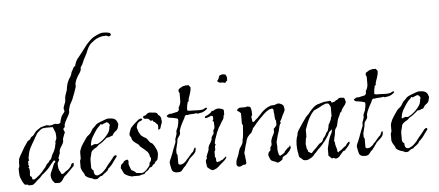

<svg xmlns="http://www.w3.org/2000/svg" viewBox="-47 -767 2008 879"><g transform="rotate(-5 956.5 -327.5)"><path d="M190 5Q184 5 180 4.5Q176 4 173 4L165 -5Q162 -8 159 -16Q156 -25 156 -31Q156 -39 159 -45L170 -70Q171 -71 171 -72.5Q171 -74 172 -75Q172 -78 174 -80Q175 -82 176 -83.5Q177 -85 178 -87Q180 -89 181.5 -91Q183 -93 183 -95V-96Q182 -99 176 -99Q174 -96 170 -92Q165 -87 163 -84Q159 -79 155 -73.5Q151 -68 146 -63Q141 -58 135.5 -53Q130 -48 125 -44Q118 -40 112 -32Q105 -23 98 -19Q95 -17 91.5 -13.5Q88 -10 84 -6Q76 2 68 4H51Q50 0 46 0H37Q32 -2 30 -7L24 -17L16 -36Q13 -45 13 -64V-77Q14 -78 14 -79Q14 -80 15 -81Q16 -83 16 -84Q16 -85 17 -86V-97Q17 -101 17 -104.5Q17 -108 18 -111Q18 -120 20 -123Q23 -129 26 -135Q29 -141 33 -147Q37 -153 40 -159Q43 -165 47 -172Q49 -174 51 -177Q53 -180 54 -182Q56 -184 57.5 -187Q59 -190 61 -192Q62 -196 67 -199L75 -204Q78 -207 79 -209Q80 -212 83 -215L92 -221Q98 -227 99 -230Q103 -236 107 -240L115 -246L124 -252Q128 -256 137 -258Q141 -259 145 -260Q149 -261 153 -262Q159 -264 165 -262Q171 -259 176 -261Q184 -261 191 -265Q197 -267 203 -265Q211 -264 215 -265Q223 -268 222 -271Q222 -273 222.5 -275.5Q223 -278 224 -281Q225 -284 226 -287Q227 -290 228 -293Q231 -301 235 -305Q236 -308 241 -313Q245 -317 245 -322Q241 -328 243 -339L249 -355Q253 -362 253 -374Q253 -386 256 -393L262 -410Q264 -415 264.5 -420Q265 -425 266 -430Q267 -435 268.5 -440Q270 -445 271 -449Q273 -453 274.5 -456.5Q276 -460 278 -464Q280 -468 283 -471.5Q286 -475 287 -479Q289 -481 289.5 -483.5Q290 -486 291 -488Q291 -490 292 -493Q293 -496 294 -498Q296 -500 297.5 -503Q299 -506 300 -509Q302 -512 303.5 -515Q305 -518 306 -520H310Q313 -522 313 -529L316 -536L319 -544Q322 -549 325 -553.5Q328 -558 332 -562Q336 -567 339.5 -571.5Q343 -576 347 -581Q354 -590 360.5 -598.5Q367 -607 373 -615Q380 -623 387.5 -630.5Q395 -638 405 -645Q418 -653 436 -660Q438 -661 440.5 -661Q443 -661 444 -662Q450 -662 453 -663Q472 -663 484 -658L487 -651Q487 -647 482 -645Q479 -642 475 -644Q473 -644 471.5 -645Q470 -646 468 -647Q464 -649 456 -647Q452 -647 448.5 -647Q445 -647 443 -646Q430 -643 419.5 -637.5Q409 -632 400 -624Q385 -615 374 -589Q369 -576 363 -565Q357 -554 352 -544Q351 -541 350 -538Q349 -535 347 -532Q344 -524 340 -519L336 -513V-507Q336 -502 334 -498Q332 -494 330 -490L320 -475Q318 -471 315.5 -467Q313 -463 311 -458Q310 -456 309.5 -453Q309 -450 307 -446Q305 -438 306 -434Q307 -430 305 -424L296 -398Q294 -391 291 -385Q288 -379 286 -372Q283 -365 279 -358Q277 -354 275 -351Q273 -348 272 -345L269 -335L266 -324V-313Q264 -306 260.5 -299.5Q257 -293 253 -286Q249 -279 245.5 -272Q242 -265 240 -257V-248Q239 -247 238 -246Q237 -245 236 -244Q234 -243 232 -238Q234 -236 235 -231Q238 -225 238 -223Q238 -220 235 -217Q234 -215 233.5 -212Q233 -209 231 -207Q231 -205 230 -202Q229 -199 228 -197Q227 -197 227 -196V-183Q224 -171 217 -162Q210 -153 207 -141V-131L203 -121Q202 -118 201 -115Q200 -112 199 -110Q198 -107 200 -105Q203 -103 201 -101L198 -94Q197 -92 195.5 -90Q194 -88 193 -86V-77Q193 -65 195 -59Q197 -52 201 -46L204 -40Q204 -37 207 -35Q211 -34 214 -35Q216 -36 219 -39Q226 -45 235 -50Q244 -56 250 -65Q253 -68 254 -72Q254 -77 259 -79Q266 -83 266 -77Q266 -73 265.5 -70.5Q265 -68 264 -66L227 -29Q225 -28 222 -25Q219 -23 217 -20L208 -6Q202 2 196 4Q195 5 190 5ZM76 -21Q79 -20 83 -22Q85 -24 87 -25Q89 -26 90 -27Q107 -39 120 -54Q124 -60 127 -63Q133 -69 135 -72Q136 -73 138 -77Q140 -81 141 -82Q143 -85 146 -88Q149 -91 153 -94Q153 -94 155 -98L157 -101Q159 -103 161 -104Q161 -104 164 -107L167 -114L170 -122Q173 -130 177 -135Q179 -139 181 -142.5Q183 -146 184 -150Q185 -152 186 -155Q187 -158 188 -162Q188 -166 189 -169.5Q190 -173 191 -175V-185Q192 -187 193 -189Q194 -191 194 -192Q196 -194 196 -196.5Q196 -199 197 -201V-210Q197 -225 193 -232Q188 -243 185 -252H149Q147 -250 144 -251Q142 -252 137 -250Q134 -249 128 -245Q123 -240 120 -238Q116 -235 112.5 -231Q109 -227 107 -222Q104 -217 101 -212.5Q98 -208 96 -203Q91 -194 85.5 -185Q80 -176 75 -166Q70 -156 67 -144.5Q64 -133 62 -120Q62 -116 63 -114Q64 -112 64 -109Q62 -107 61 -107Q60 -107 58 -105Q61 -98 58 -90Q62 -85 62 -82Q59 -79 58 -76Q61 -75 62 -71Q63 -68 63 -60Q63 -57 63 -54Q63 -51 62 -48V-39Q68 -33 70 -32Q71 -30 71 -28Q71 -26 71 -25Q67 -23 76 -21Z M356 3Q354 3 352 1Q348 -1 342.5 -3Q337 -5 332 -6Q321 -10 313 -18Q311 -21 312 -22Q312 -25 310 -27Q308 -31 306 -34Q304 -37 302 -40Q298 -48 296 -55V-87Q297 -88 297 -89.5Q297 -91 298 -92Q299 -94 299 -95Q299 -96 300 -97V-124Q300 -132 303 -138Q307 -151 316 -164L333 -189Q338 -197 345 -201Q353 -207 357 -214Q358 -216 359 -217.5Q360 -219 361 -221Q363 -223 364 -225Q365 -227 366 -229Q370 -233 372 -234L381 -243Q381 -244 383 -246Q391 -252 401.5 -256Q412 -260 423 -264L431 -267Q434 -267 440 -269Q459 -269 468 -265Q479 -260 483 -246Q486 -242 484 -232Q483 -231 483 -230Q483 -229 482 -227Q482 -223 481 -222Q477 -212 468 -207Q459 -200 455 -190L446 -187L436 -183H429Q426 -182 419 -175Q415 -172 412.5 -170Q410 -168 408 -166Q405 -164 402.5 -162Q400 -160 398 -159L388 -153Q385 -151 383 -148Q379 -144 377 -143Q375 -142 372 -140Q369 -138 365 -136Q355 -129 354 -126Q351 -123 350 -115Q349 -110 348 -106Q347 -102 346 -100Q345 -96 344.5 -92.5Q344 -89 344 -84V-51Q344 -49 345 -48L347 -44L350 -41L354 -38V-31Q354 -27 356 -24Q356 -21 359 -18Q363 -14 369 -14Q371 -14 373 -14.5Q375 -15 377 -16Q386 -20 393 -25Q398 -29 402 -33.5Q406 -38 410 -42Q414 -47 417.5 -52.5Q421 -58 425 -62L433 -71Q436 -74 440 -80Q445 -85 449 -92Q455 -99 463 -99Q465 -93 465 -93L438 -56L431 -49Q429 -46 423 -42Q421 -38 420 -37Q420 -35 418 -33L408 -24Q405 -22 402 -20Q399 -18 397 -16L392 -11Q391 -10 386 -10Q379 -7 374 -2Q369 3 360 3Q358 1 356 3ZM352 -152Q358 -154 360 -154Q362 -156 363.5 -156Q365 -156 367 -157Q372 -159 375 -157Q378 -156 384 -158Q399 -165 416 -181Q433 -198 440 -213L443 -225V-231Q443 -231 445 -235Q446 -235 446 -240L441 -248Q439 -251 431 -253Q428 -250 422 -249Q414 -246 413 -245Q410 -243 408 -245Q405 -247 403 -245Q400 -242 399 -239Q396 -237 394 -235Q392 -233 390 -231Q386 -225 382 -221Q377 -214 372.5 -206.5Q368 -199 363 -191Q353 -173 352 -152Z M666 -198Q665 -199 665 -203Q666 -204 666 -209Q666 -221 664 -223Q663 -224 662.5 -224Q662 -224 662 -224Q660 -224 660 -226Q659 -227 658.5 -228Q658 -229 656 -230Q656 -231 653 -234Q651 -237 649 -235Q648 -235 646 -237Q645 -238 645 -240Q645 -241 644 -242Q642 -245 639 -242Q634 -242 632 -243L629 -247L626 -250Q624 -252 620.5 -252.5Q617 -253 613 -253Q604 -253 602 -258Q600 -261 601 -262Q601 -263 602 -264V-265Q604 -267 607 -267Q609 -267 613 -269Q615 -270 619 -274Q623 -278 627 -279Q632 -279 633 -280Q637 -279 641 -279Q645 -279 649 -278Q660 -278 664 -275Q668 -273 669 -269Q670 -265 675 -262H676L678 -260Q678 -259 679 -258V-257Q679 -256 679.5 -256Q680 -256 680 -255Q682 -254 682 -253.5Q682 -253 683 -252V-245Q686 -235 684 -229L679 -216L676 -206Q675 -200 668 -199Q668 -198 666 -198ZM528 5Q509 1 496 -8Q491 -11 487 -21Q485 -26 483 -30Q481 -34 479 -37Q479 -38 479 -40Q479 -42 480 -44Q481 -47 481 -49Q481 -51 482 -52Q484 -55 487 -57Q492 -60 493 -63Q498 -72 512 -74Q513 -73 514 -73Q514 -73 514 -72.5Q514 -72 515 -71Q519 -65 516 -60Q516 -52 517 -49L522 -35Q525 -25 528 -24Q529 -23 533 -21L539 -18Q541 -17 544 -14Q546 -10 550 -9H555Q559 -9 562.5 -8Q566 -7 569 -7Q579 -7 584 -11Q595 -18 604 -30Q605 -31 606 -32.5Q607 -34 608 -35Q608 -37 611 -40Q613 -43 611 -45Q611 -46 613 -52L617 -56Q621 -63 621 -75Q618 -75 617 -74Q616 -94 604 -105Q598 -110 591.5 -116Q585 -122 578 -127Q574 -129 573 -133Q572 -137 568 -139Q550 -151 543 -160L540 -167Q540 -169 539.5 -171Q539 -173 538 -175Q534 -179 533 -182Q533 -183 532.5 -184.5Q532 -186 532 -187Q532 -193 535 -200L541 -216L549 -225L558 -234Q561 -237 565 -240Q569 -243 573 -247Q582 -256 592 -256Q593 -255 594.5 -254Q596 -253 596 -251V-250Q595 -248 590 -246L583 -243Q572 -238 569 -222Q567 -217 569 -212Q571 -206 572 -203Q572 -201 573 -200V-198Q575 -194 577 -191Q579 -188 581 -184Q583 -180 586 -177.5Q589 -175 592 -173L598 -169Q600 -168 602 -167Q604 -166 605 -165Q610 -162 613 -157Q615 -155 616.5 -152Q618 -149 620 -147Q623 -142 627 -141Q632 -139 635 -135Q643 -125 650 -108Q654 -100 654 -89Q654 -86 653.5 -82.5Q653 -79 652 -75Q651 -73 651 -69Q651 -66 649 -62Q648 -61 647 -60Q646 -59 645 -57Q643 -57 640 -54Q638 -50 636 -48Q636 -46 633 -43Q632 -42 631 -43Q630 -43 628 -41L625 -37Q623 -33 621 -32Q619 -30 616 -30Q613 -30 611 -28Q607 -24 606 -21Q600 -15 598 -14Q594 -13 589 -8L587 -6Q587 -4 586 -3Q583 0 579 -1Q576 -1 570 1L566 2Q565 4 562 4H535Q530 4 528 5Z M737 4Q720 4 713 -5Q710 -9 707 -25Q705 -33 704.5 -39Q704 -45 705 -49Q706 -52 707.5 -55Q709 -58 710 -61Q712 -64 713 -67Q714 -70 715 -73Q717 -78 719.5 -83.5Q722 -89 723 -94Q725 -99 727 -104.5Q729 -110 731 -115L735 -125Q737 -128 737.5 -131Q738 -134 739 -136V-148Q740 -151 741 -154Q742 -157 743 -160Q744 -163 745 -166Q746 -169 747 -172V-185Q748 -187 749 -189.5Q750 -192 751 -194Q752 -196 753 -198.5Q754 -201 755 -203Q757 -209 757 -212Q757 -215 759 -221Q759 -222 759 -224Q759 -226 760 -229Q761 -233 759 -239Q758 -242 754 -242Q753 -242 747 -244Q743 -245 737.5 -246Q732 -247 725 -248Q712 -248 709 -258Q713 -260 714 -262Q716 -262 717.5 -263Q719 -264 720 -265Q726 -267 728 -266Q731 -265 737 -267Q744 -269 749.5 -270Q755 -271 760 -272L764 -276L767 -280V-291Q768 -293 769 -294.5Q770 -296 770 -297Q772 -299 772 -300.5Q772 -302 773 -303L776 -312Q776 -318 777 -321V-357Q777 -358 776 -359Q775 -359 775 -360Q773 -364 773 -367Q773 -371 775 -375Q779 -377 783 -380Q787 -383 791 -385Q795 -387 798 -387Q802 -387 804 -389H821Q824 -386 825 -384Q826 -382 829 -379Q829 -374 828.5 -369.5Q828 -365 827 -361Q826 -357 825 -354Q824 -351 823 -347Q822 -343 820.5 -340Q819 -337 818 -333Q815 -326 815 -315Q809 -314 809 -306Q807 -301 806 -292Q805 -287 805 -282.5Q805 -278 805 -274H807Q811 -272 816 -272H829Q834 -272 840 -271.5Q846 -271 853 -271H860Q865 -271 869.5 -271.5Q874 -272 878 -273Q883 -275 885 -277L893 -280L895 -277Q896 -276 896 -274L884 -265Q881 -263 878 -262Q875 -261 871 -259Q867 -259 863 -258Q859 -257 855 -256Q851 -255 848 -257Q846 -259 843 -258Q839 -257 834.5 -256.5Q830 -256 825 -256Q820 -256 815.5 -255.5Q811 -255 807 -254Q804 -253 801 -254Q798 -255 796 -253Q792 -250 790 -245Q789 -239 785 -234Q782 -229 779 -223Q776 -217 773 -211Q770 -205 767.5 -198.5Q765 -192 763 -185V-171Q761 -164 757 -160Q755 -157 753 -154Q751 -151 749 -148Q749 -143 748 -141Q747 -138 747 -132L743 -116Q742 -112 741 -107.5Q740 -103 739 -99V-82Q741 -80 741 -78Q743 -78 743 -75V-35Q746 -32 746 -32L749 -30Q762 -30 769 -36Q773 -39 776.5 -42Q780 -45 782 -49L791 -58Q795 -62 799 -67.5Q803 -73 807 -77L810 -80Q811 -80 813 -82Q815 -84 816.5 -86.5Q818 -89 819 -93Q822 -101 826 -102L828 -100Q828 -98 828 -95Q828 -92 827 -90Q827 -86 825 -82Q821 -75 811 -66Q802 -59 795 -51Q793 -47 790.5 -44Q788 -41 786 -38Q784 -34 781 -31Q778 -28 776 -24Q774 -21 771 -19Q767 -16 765 -13Q758 -3 753 1Q747 4 737 4Z M989 -385Q986 -385 985 -386Q984 -387 982 -387Q976 -387 973 -388H965Q959 -390 958 -391Q957 -393 953 -397V-398Q958 -400 958 -403Q960 -405 960.5 -407Q961 -409 962 -411Q962 -413 963 -415.5Q964 -418 965 -419Q968 -423 973 -423Q974 -424 974.5 -424Q975 -424 975 -424Q977 -424 978 -425Q982 -425 985.5 -424.5Q989 -424 993 -423Q995 -420 996 -418Q997 -416 998 -414Q1000 -408 1000 -405H999V-395Q996 -392 994 -391Q990 -387 989 -385ZM899 8Q892 8 882 0Q881 -1 880 -2Q879 -3 878 -4Q877 -4 874 -7Q874 -7 872 -13Q872 -15 872 -18Q872 -21 871 -23Q870 -26 870 -29Q870 -32 870 -34Q870 -41 871 -42L873 -44Q875 -44 875 -45V-56Q877 -60 877 -63Q879 -65 879 -67Q879 -69 880 -70Q881 -72 882 -74.5Q883 -77 884 -79L887 -89V-96Q890 -108 896 -115Q902 -124 905 -134V-141Q906 -144 910 -150Q915 -155 916 -159V-173Q918 -175 918 -177Q920 -178 920 -179Q920 -180 921 -181Q922 -185 922.5 -188.5Q923 -192 922 -196V-212L916 -216Q916 -217 917 -217V-218Q920 -221 920 -226V-237L915 -239Q915 -239 911 -241Q909 -239 906 -238Q904 -237 902 -236Q900 -235 898 -235Q896 -234 893.5 -233.5Q891 -233 889 -232Q885 -232 884 -233Q883 -234 883 -237Q884 -237 884 -240Q888 -241 892 -244Q894 -244 896 -245Q898 -246 899 -247Q901 -249 903.5 -250Q906 -251 907 -252Q911 -256 914 -258Q915 -260 915.5 -261Q916 -262 916 -262Q919 -264 921 -262Q924 -262 925 -263L931 -267L940 -270Q942 -270 943.5 -270.5Q945 -271 946 -271Q948 -271 951 -270.5Q954 -270 958 -269Q970 -266 972 -261V-241Q968 -237 968 -233V-227Q967 -226 965 -221Q964 -217 961 -214Q957 -209 954 -203Q951 -197 948 -192Q944 -187 941 -181Q938 -175 936 -170Q934 -166 932 -162Q930 -158 929 -153L923 -136Q922 -134 921 -131Q920 -128 920 -125Q919 -122 918.5 -119Q918 -116 917 -113Q919 -112 919.5 -110.5Q920 -109 921 -108L917 -100V-83Q917 -83 915 -79Q914 -79 914 -78Q914 -77 913 -76V-51Q916 -48 916 -47Q918 -43 917 -40V-31L920 -28L923 -26Q925 -28 929 -29Q934 -29 937 -30Q937 -33 938 -34H944L954 -42Q962 -49 963 -49L964 -48Q966 -44 961 -39Q958 -34 953 -30L943 -21Q940 -19 937 -16.5Q934 -14 930 -10Q923 -3 915 2Q908 6 899 8Z M1021 3Q1016 3 1013 0L1010 -3Q1010 -5 1008 -7Q1008 -23 1012 -32L1021 -54Q1022 -58 1023 -61Q1024 -64 1025 -68Q1026 -72 1027.5 -75Q1029 -78 1030 -81Q1032 -83 1033.5 -86Q1035 -89 1037 -91Q1041 -97 1043 -102Q1045 -108 1045 -112Q1045 -115 1045.5 -118Q1046 -121 1047 -124Q1049 -131 1049.5 -138.5Q1050 -146 1051 -154Q1052 -162 1052 -170.5Q1052 -179 1053 -187Q1049 -188 1049 -193V-240L1041 -248Q1039 -250 1037 -250Q1035 -250 1033 -253Q1032 -254 1034 -259Q1037 -262 1039 -263L1045 -266H1071Q1073 -267 1075 -267Q1077 -267 1079 -268Q1082 -269 1088 -267Q1095 -266 1097 -256Q1098 -252 1098.5 -246.5Q1099 -241 1099 -236V-226Q1096 -225 1095 -222Q1095 -219 1095 -216Q1095 -213 1096 -210Q1097 -207 1097 -204Q1097 -201 1097 -198Q1097 -198 1101 -196H1105Q1113 -205 1119 -209Q1121 -211 1123.5 -213Q1126 -215 1127 -217Q1129 -219 1131 -221Q1133 -223 1135 -225Q1137 -227 1139.5 -229.5Q1142 -232 1145 -236Q1148 -239 1151.5 -242Q1155 -245 1159 -248Q1163 -251 1167 -253.5Q1171 -256 1175 -258Q1180 -260 1185 -262Q1190 -264 1195 -264H1203Q1205 -265 1207.5 -265.5Q1210 -266 1212 -267Q1214 -267 1216.5 -268Q1219 -269 1220 -270Q1229 -270 1236 -266Q1245 -261 1246 -257L1249 -245Q1249 -241 1249 -237.5Q1249 -234 1247 -232Q1244 -224 1239 -216Q1237 -212 1235 -207.5Q1233 -203 1231 -198Q1230 -197 1228 -193Q1226 -189 1225 -188Q1223 -186 1225 -184Q1226 -183 1226 -182Q1226 -181 1227 -180Q1221 -174 1220 -168L1216 -152Q1215 -145 1212.5 -139Q1210 -133 1208 -126Q1206 -119 1204.5 -112.5Q1203 -106 1201 -99Q1200 -97 1200 -92Q1200 -88 1200.5 -85Q1201 -82 1201 -79V-66Q1201 -62 1201 -58Q1201 -54 1202 -50L1205 -37Q1207 -31 1212 -31Q1218 -35 1221 -36Q1223 -38 1226 -39.5Q1229 -41 1231 -43Q1233 -45 1233 -46Q1233 -46 1233 -47Q1233 -48 1234 -49L1246 -61Q1250 -65 1253 -66Q1257 -69 1259 -74L1260 -73Q1262 -71 1262 -61L1259 -57L1256 -51Q1256 -50 1248 -42L1238 -32H1236L1229 -28L1222 -23Q1222 -21 1221 -19Q1220 -16 1220 -14Q1218 -11 1212 -7Q1206 -3 1201 -1Q1198 0 1195 -1Q1193 -2 1191.5 -3Q1190 -4 1188 -5Q1181 -7 1176.5 -9Q1172 -11 1170 -12Q1165 -14 1160 -28Q1159 -29 1159 -31Q1159 -33 1157 -37Q1157 -45 1159 -48Q1161 -53 1163 -54Q1166 -56 1168 -59Q1168 -63 1169 -65V-71Q1170 -73 1170.5 -74.5Q1171 -76 1172 -77Q1173 -77 1175 -81Q1177 -87 1176 -93Q1175 -99 1177 -105Q1178 -108 1179 -111Q1180 -114 1181 -117L1187 -129Q1189 -131 1189 -134Q1191 -136 1191 -137Q1191 -138 1192 -139V-156L1199 -163L1206 -172V-192Q1201 -199 1201 -210Q1201 -217 1200.5 -222Q1200 -227 1199 -231Q1198 -235 1199 -239Q1199 -242 1197 -246Q1194 -251 1187 -248Q1183 -248 1181 -247Q1179 -246 1177 -245Q1164 -238 1154 -228L1134 -208Q1117 -191 1106 -176L1102 -172Q1098 -168 1097 -166Q1097 -164 1096 -163V-161Q1094 -157 1092 -155Q1092 -153 1091 -151.5Q1090 -150 1089 -148L1085 -144Q1083 -143 1080 -140L1073 -132Q1068 -126 1067 -122Q1066 -120 1065 -117Q1064 -114 1063 -112Q1063 -108 1061 -102Q1057 -93 1055 -82L1049 -60Q1048 -56 1049 -51Q1050 -49 1050 -47Q1050 -45 1051 -43V-35Q1052 -33 1052 -30Q1052 -27 1053 -23Q1053 -14 1054 -11Q1052 -9 1051 -7Q1050 -5 1049 -5Q1048 -3 1038 -4Q1034 0 1026 2Q1024 3 1021 3Z M1467 4Q1463 5 1459 3L1453 0Q1451 2 1445 2L1431 -12V-45Q1432 -46 1432 -49Q1432 -52 1433 -53Q1434 -57 1435 -61Q1436 -65 1437 -69Q1437 -73 1438.5 -77Q1440 -81 1441 -85Q1445 -98 1450 -107Q1457 -117 1457 -131H1456Q1455 -127 1450 -125Q1446 -122 1443 -118Q1441 -114 1440 -113Q1440 -111 1438 -107L1426 -89Q1423 -85 1420 -80.5Q1417 -76 1413 -72Q1411 -70 1409 -67Q1407 -64 1404 -61L1393 -50Q1392 -49 1390.5 -48Q1389 -47 1387 -45Q1385 -42 1381 -38Q1377 -34 1375 -31Q1374 -30 1372.5 -29Q1371 -28 1369 -26L1363 -18Q1358 -13 1355 -11Q1351 -9 1347 -6.5Q1343 -4 1338 -2Q1332 0 1327 0Q1324 0 1321.5 -0.5Q1319 -1 1316 -2Q1312 -3 1310 -7Q1306 -11 1304 -12L1298 -16L1295 -27Q1295 -30 1294.5 -33Q1294 -36 1293 -39Q1290 -54 1290 -73Q1290 -83 1291 -91.5Q1292 -100 1294 -107Q1295 -109 1296 -112Q1297 -115 1298 -119Q1298 -123 1299 -126.5Q1300 -130 1301 -132Q1303 -137 1306 -142Q1308 -144 1310 -147Q1312 -150 1313 -152L1327 -173L1342 -194Q1346 -200 1349 -202Q1351 -204 1353 -206Q1355 -208 1357 -210Q1365 -221 1376 -232Q1387 -244 1399 -249Q1400 -250 1401.5 -250Q1403 -250 1404 -251Q1408 -251 1409 -252Q1411 -253 1414.5 -254Q1418 -255 1422 -256Q1430 -259 1434 -259L1458 -261Q1465 -261 1465 -257Q1462 -253 1471 -253Q1475 -254 1478 -255Q1481 -256 1482 -257Q1486 -261 1496 -265Q1497 -266 1497.5 -266.5Q1498 -267 1499 -268Q1499 -268 1502 -271H1515Q1517 -269 1520 -270Q1523 -271 1525 -269Q1526 -268 1527 -266Q1528 -264 1529 -261Q1529 -255 1532 -252Q1530 -244 1527 -239Q1523 -233 1521 -231L1515 -223Q1513 -221 1511.5 -217.5Q1510 -214 1508 -210Q1507 -204 1505 -204Q1504 -204 1504.5 -204.5Q1505 -205 1503 -205Q1502 -205 1500 -199Q1499 -195 1497 -191Q1495 -187 1493 -183Q1489 -176 1487 -167Q1486 -165 1486 -162.5Q1486 -160 1485 -158Q1484 -156 1484 -153.5Q1484 -151 1483 -149Q1482 -142 1477 -136Q1472 -130 1471 -123L1468 -102Q1466 -97 1465 -89Q1464 -85 1463.5 -82.5Q1463 -80 1463 -78Q1463 -74 1464 -72.5Q1465 -71 1466 -70V-62L1469 -50Q1470 -46 1471 -43Q1472 -40 1473 -37V-29Q1474 -26 1477 -23H1478Q1480 -26 1483 -28Q1485 -29 1487 -30Q1489 -31 1490 -32Q1496 -36 1498 -38L1507 -46Q1508 -47 1509 -47Q1510 -47 1510 -47Q1511 -47 1513 -49Q1514 -51 1516 -53.5Q1518 -56 1520 -59Q1526 -66 1531 -68Q1532 -67 1532 -66Q1532 -65 1533 -64Q1533 -60 1531 -57Q1529 -54 1528 -53Q1527 -50 1524 -47L1517 -39L1509 -30Q1507 -28 1506 -28Q1502 -28 1501 -27L1496 -22Q1494 -20 1493 -18.5Q1492 -17 1491 -16Q1488 -13 1485.5 -10Q1483 -7 1481 -4Q1475 2 1467 4ZM1356 -30 1363 -38Q1365 -40 1367 -42Q1369 -44 1371 -46Q1378 -52 1384 -59Q1388 -63 1391 -66.5Q1394 -70 1398 -72Q1399 -73 1403 -75Q1405 -76 1408 -79L1412 -86Q1412 -88 1413 -90Q1414 -92 1415 -93Q1416 -95 1420 -99Q1424 -103 1425 -106Q1426 -107 1426 -108Q1426 -109 1427 -110Q1428 -112 1428 -113Q1428 -114 1429 -115Q1430 -117 1433 -120Q1437 -124 1438 -126Q1439 -130 1440 -133.5Q1441 -137 1442 -140Q1442 -144 1443 -147.5Q1444 -151 1445 -155Q1447 -157 1448.5 -160Q1450 -163 1451 -166Q1456 -174 1457 -179V-184Q1457 -184 1459 -188Q1460 -188 1460 -189Q1460 -190 1461 -191V-233Q1460 -234 1460 -235Q1460 -236 1459 -237Q1458 -238 1458 -239Q1458 -240 1457 -241Q1455 -245 1454 -246Q1454 -248 1451 -249Q1449 -251 1445 -250H1437Q1436 -249 1432 -247Q1430 -246 1428.5 -246Q1427 -246 1425 -245L1411 -237Q1404 -233 1397 -230L1383 -224Q1382 -223 1381 -222Q1380 -221 1379 -219Q1373 -213 1369 -207L1361 -194Q1354 -181 1348.5 -167Q1343 -153 1338 -139V-107Q1337 -106 1337 -104.5Q1337 -103 1336 -101Q1335 -99 1335 -97.5Q1335 -96 1334 -94Q1334 -93 1334 -90.5Q1334 -88 1333 -84Q1332 -80 1332 -77.5Q1332 -75 1332 -74Q1332 -68 1333 -66Q1334 -63 1334 -56L1337 -48Q1340 -44 1340 -38Q1342 -37 1344 -36Q1346 -35 1347 -34Q1349 -32 1356 -30Z M1597 4Q1580 4 1573 -5Q1570 -9 1567 -25Q1565 -33 1564.5 -39Q1564 -45 1565 -49Q1566 -52 1567.5 -55Q1569 -58 1570 -61Q1572 -64 1573 -67Q1574 -70 1575 -73Q1577 -78 1579.5 -83.5Q1582 -89 1583 -94Q1585 -99 1587 -104.5Q1589 -110 1591 -115L1595 -125Q1597 -128 1597.5 -131Q1598 -134 1599 -136V-148Q1600 -151 1601 -154Q1602 -157 1603 -160Q1604 -163 1605 -166Q1606 -169 1607 -172V-185Q1608 -187 1609 -189.5Q1610 -192 1611 -194Q1612 -196 1613 -198.5Q1614 -201 1615 -203Q1617 -209 1617 -212Q1617 -215 1619 -221Q1619 -222 1619 -224Q1619 -226 1620 -229Q1621 -233 1619 -239Q1618 -242 1614 -242Q1613 -242 1607 -244Q1603 -245 1597.5 -246Q1592 -247 1585 -248Q1572 -248 1569 -258Q1573 -260 1574 -262Q1576 -262 1577.5 -263Q1579 -264 1580 -265Q1586 -267 1588 -266Q1591 -265 1597 -267Q1604 -269 1609.5 -270Q1615 -271 1620 -272L1624 -276L1627 -280V-291Q1628 -293 1629 -294.5Q1630 -296 1630 -297Q1632 -299 1632 -300.5Q1632 -302 1633 -303L1636 -312Q1636 -318 1637 -321V-357Q1637 -358 1636 -359Q1635 -359 1635 -360Q1633 -364 1633 -367Q1633 -371 1635 -375Q1639 -377 1643 -380Q1647 -383 1651 -385Q1655 -387 1658 -387Q1662 -387 1664 -389H1681Q1684 -386 1685 -384Q1686 -382 1689 -379Q1689 -374 1688.5 -369.5Q1688 -365 1687 -361Q1686 -357 1685 -354Q1684 -351 1683 -347Q1682 -343 1680.5 -340Q1679 -337 1678 -333Q1675 -326 1675 -315Q1669 -314 1669 -306Q1667 -301 1666 -292Q1665 -287 1665 -282.5Q1665 -278 1665 -274H1667Q1671 -272 1676 -272H1689Q1694 -272 1700 -271.5Q1706 -271 1713 -271H1720Q1725 -271 1729.5 -271.5Q1734 -272 1738 -273Q1743 -275 1745 -277L1753 -280L1755 -277Q1756 -276 1756 -274L1744 -265Q1741 -263 1738 -262Q1735 -261 1731 -259Q1727 -259 1723 -258Q1719 -257 1715 -256Q1711 -255 1708 -257Q1706 -259 1703 -258Q1699 -257 1694.5 -256.5Q1690 -256 1685 -256Q1680 -256 1675.5 -255.5Q1671 -255 1667 -254Q1664 -253 1661 -254Q1658 -255 1656 -253Q1652 -250 1650 -245Q1649 -239 1645 -234Q1642 -229 1639 -223Q1636 -217 1633 -211Q1630 -205 1627.5 -198.5Q1625 -192 1623 -185V-171Q1621 -164 1617 -160Q1615 -157 1613 -154Q1611 -151 1609 -148Q1609 -143 1608 -141Q1607 -138 1607 -132L1603 -116Q1602 -112 1601 -107.5Q1600 -103 1599 -99V-82Q1601 -80 1601 -78Q1603 -78 1603 -75V-35Q1606 -32 1606 -32L1609 -30Q1622 -30 1629 -36Q1633 -39 1636.5 -42Q1640 -45 1642 -49L1651 -58Q1655 -62 1659 -67.5Q1663 -73 1667 -77L1670 -80Q1671 -80 1673 -82Q1675 -84 1676.5 -86.5Q1678 -89 1679 -93Q1682 -101 1686 -102L1688 -100Q1688 -98 1688 -95Q1688 -92 1687 -90Q1687 -86 1685 -82Q1681 -75 1671 -66Q1662 -59 1655 -51Q1653 -47 1650.5 -44Q1648 -41 1646 -38Q1644 -34 1641 -31Q1638 -28 1636 -24Q1634 -21 1631 -19Q1627 -16 1625 -13Q1618 -3 1613 1Q1607 4 1597 4Z M1784 3Q1782 3 1780 1Q1776 -1 1770.5 -3Q1765 -5 1760 -6Q1749 -10 1741 -18Q1739 -21 1740 -22Q1740 -25 1738 -27Q1736 -31 1734 -34Q1732 -37 1730 -40Q1726 -48 1724 -55V-87Q1725 -88 1725 -89.5Q1725 -91 1726 -92Q1727 -94 1727 -95Q1727 -96 1728 -97V-124Q1728 -132 1731 -138Q1735 -151 1744 -164L1761 -189Q1766 -197 1773 -201Q1781 -207 1785 -214Q1786 -216 1787 -217.5Q1788 -219 1789 -221Q1791 -223 1792 -225Q1793 -227 1794 -229Q1798 -233 1800 -234L1809 -243Q1809 -244 1811 -246Q1819 -252 1829.5 -256Q1840 -260 1851 -264L1859 -267Q1862 -267 1868 -269Q1887 -269 1896 -265Q1907 -260 1911 -246Q1914 -242 1912 -232Q1911 -231 1911 -230Q1911 -229 1910 -227Q1910 -223 1909 -222Q1905 -212 1896 -207Q1887 -200 1883 -190L1874 -187L1864 -183H1857Q1854 -182 1847 -175Q1843 -172 1840.5 -170Q1838 -168 1836 -166Q1833 -164 1830.5 -162Q1828 -160 1826 -159L1816 -153Q1813 -151 1811 -148Q1807 -144 1805 -143Q1803 -142 1800 -140Q1797 -138 1793 -136Q1783 -129 1782 -126Q1779 -123 1778 -115Q1777 -110 1776 -106Q1775 -102 1774 -100Q1773 -96 1772.5 -92.5Q1772 -89 1772 -84V-51Q1772 -49 1773 -48L1775 -44L1778 -41L1782 -38V-31Q1782 -27 1784 -24Q1784 -21 1787 -18Q1791 -14 1797 -14Q1799 -14 1801 -14.5Q1803 -15 1805 -16Q1814 -20 1821 -25Q1826 -29 1830 -33.5Q1834 -38 1838 -42Q1842 -47 1845.5 -52.5Q1849 -58 1853 -62L1861 -71Q1864 -74 1868 -80Q1873 -85 1877 -92Q1883 -99 1891 -99Q1893 -93 1893 -93L1866 -56L1859 -49Q1857 -46 1851 -42Q1849 -38 1848 -37Q1848 -35 1846 -33L1836 -24Q1833 -22 1830 -20Q1827 -18 1825 -16L1820 -11Q1819 -10 1814 -10Q1807 -7 1802 -2Q1797 3 1788 3Q1786 1 1784 3ZM1780 -152Q1786 -154 1788 -154Q1790 -156 1791.5 -156Q1793 -156 1795 -157Q1800 -159 1803 -157Q1806 -156 1812 -158Q1827 -165 1844 -181Q1861 -198 1868 -213L1871 -225V-231Q1871 -231 1873 -235Q1874 -235 1874 -240L1869 -248Q1867 -251 1859 -253Q1856 -250 1850 -249Q1842 -246 1841 -245Q1838 -243 1836 -245Q1833 -247 1831 -245Q1828 -242 1827 -239Q1824 -237 1822 -235Q1820 -233 1818 -231Q1814 -225 1810 -221Q1805 -214 1800.5 -206.5Q1796 -199 1791 -191Q1781 -173 1780 -152Z"/></g></svg>

Font: Estonia
Style: Regular
Weight: 400
Designer: Robert E. Leuschke
Foundry: Robert E. Leuschke
Version: Version 1.014; ttfautohint (v1.8.3)